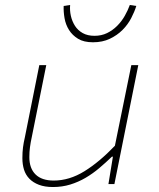

<svg xmlns="http://www.w3.org/2000/svg" viewBox="-20 -740 640 772"><path d="M193 12Q160 12 136.5 3Q113 -6 98 -21.5Q83 -37 76.5 -58Q70 -79 70 -104Q70 -128 72.5 -147.5Q75 -167 80 -188L138 -478H166L108 -190Q103 -167 100.5 -148Q98 -129 98 -108Q98 -63 123 -38.5Q148 -14 196 -14Q259 -14 319.5 -51.5Q380 -89 442 -154L508 -478H536L440 0H416L434 -110H430Q405 -86 379 -64Q353 -42 324 -25Q295 -8 262.5 2Q230 12 193 12ZM354 -570Q317 -570 294 -584Q271 -598 257.5 -619.5Q244 -641 239.5 -667Q235 -693 236 -716L262 -720Q260 -698 265 -676Q270 -654 281.5 -636Q293 -618 312.5 -607Q332 -596 360 -596Q388 -596 410.5 -607Q433 -618 451 -636Q469 -654 481.5 -676Q494 -698 502 -720L528 -716Q521 -693 507.5 -667Q494 -641 472.5 -619.5Q451 -598 421.5 -584Q392 -570 354 -570Z"/></svg>

Font: Source Code Pro ExtraLight
Style: Italic
Weight: 200
Italic angle: -11°
Monospace: yes
Designer: Paul D. Hunt, Teo Tuominen
Foundry: Adobe Systems Incorporated
Version: Version 1.050;PS 1.000;hotconv 16.6.51;makeotf.lib2.5.65220